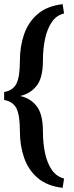

<svg xmlns="http://www.w3.org/2000/svg" viewBox="-20 -794 356 926"><path d="M282 112Q207 103 162 64.5Q117 26 96.5 -32.5Q76 -91 76 -160Q76 -238 59.5 -271Q43 -304 0 -312V-350Q43 -358 59.5 -391Q76 -424 76 -502Q76 -571 96.5 -629.5Q117 -688 162 -726.5Q207 -765 282 -774L289 -729Q253 -721 230.5 -688.5Q208 -656 197.5 -607.5Q187 -559 187 -502Q187 -418 156.5 -380Q126 -342 77 -331Q126 -321 156.5 -282.5Q187 -244 187 -160Q187 -103 197.5 -54.5Q208 -6 230.5 26Q253 58 289 67Z"/></svg>

Font: Gabriela
Style: Regular
Weight: 400
Designer: Eduardo Rodriguez Tunni
Foundry: Eduardo Rodriguez Tunni
Version: Version 2.001;gftools[0.9.26]